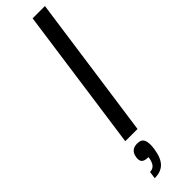

<svg xmlns="http://www.w3.org/2000/svg" viewBox="-315 -683 882 882"><g transform="rotate(-45 126.0 -242.0)"><path d="M74.2 0 172.4 -700.2H252.4L153.8 0ZM105.5 45.9H106.4Q131.3 45.9 139.9 63.5Q148.4 81.1 143.1 119.1Q135.7 169.9 113.3 192.9Q90.8 215.8 49.8 215.8L54.7 180.2Q73.2 180.2 83.7 167.5Q94.2 154.8 98.1 127Q73.2 127 64 117.9Q54.7 108.9 57.6 87.9Q63.5 45.9 105.5 45.9Z"/></g></svg>

Font: Fivo Sans
Style: Italic
Weight: 400
Designer: Alexander Slobzheninov
Foundry: Alexander Slobzheninov
Version: 1.0